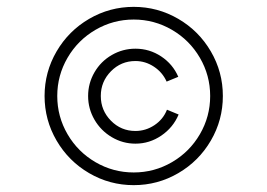

<svg xmlns="http://www.w3.org/2000/svg" viewBox="-20 -632 780 560"><path d="M370 -612Q440 -612 500 -577Q560 -542 595 -482Q630 -422 630 -352Q630 -282 595 -222Q560 -162 500 -127Q440 -92 370 -92Q300 -92 240 -127Q180 -162 145 -222Q110 -282 110 -352Q110 -422 145 -482Q180 -542 240 -577Q300 -612 370 -612ZM370 -129Q430 -129 481.5 -159Q533 -189 563 -240.5Q593 -292 593 -352Q593 -412 563 -463.5Q533 -515 481.5 -545Q430 -575 370 -575Q310 -575 258.5 -545Q207 -515 177 -463.5Q147 -412 147 -352Q147 -292 177 -240.5Q207 -189 258.5 -159Q310 -129 370 -129ZM466 -394Q454 -421 429 -437.5Q404 -454 375 -454Q333 -454 303.5 -424Q274 -394 274 -352Q274 -310 303.5 -280Q333 -250 375 -250Q405 -250 430.5 -267Q456 -284 467 -312L501 -298Q485 -260 450.5 -236.5Q416 -213 375 -213Q338 -213 306 -232Q274 -251 255.5 -283Q237 -315 237 -352Q237 -389 255.5 -421Q274 -453 306 -471.5Q338 -490 375 -490Q416 -490 450 -467.5Q484 -445 500 -408Z"/></svg>

Font: Major Mono Display
Style: Regular
Weight: 400
Designer: Emre Parlak
Foundry: Emre Parlak
Version: Version 2.000; ttfautohint (v1.8) -l 8 -r 50 -G 200 -x 14 -D